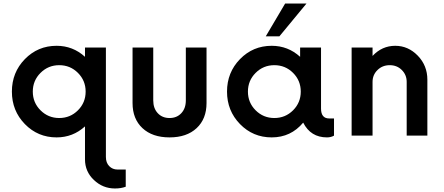

<svg xmlns="http://www.w3.org/2000/svg" viewBox="-20 -770 2520 1090"><path d="M647.5 192.5H693.8V290Q667.5 300 632.5 300Q563.8 300 513.1 251.9Q462.5 203.8 462.5 135V-52.5Q393.8 10 301.2 10Q195 10 121.2 -65.6Q47.5 -141.2 47.5 -250Q47.5 -358.8 121.2 -434.4Q195 -510 301.2 -510Q393.8 -510 462.5 -447.5V-500H581.2V121.2Q581.2 153.8 600 173.1Q618.8 192.5 647.5 192.5ZM210 -143.8Q253.8 -100 316.2 -100Q378.8 -100 422.5 -143.8Q466.2 -187.5 466.2 -250Q466.2 -312.5 422.5 -356.2Q378.8 -400 316.2 -400Q253.8 -400 210 -356.2Q166.2 -312.5 166.2 -250Q166.2 -187.5 210 -143.8Z M732.5 -185V-500H850V-200Q850 -155 875.6 -127.5Q901.2 -100 942.5 -100Q983.8 -100 1009.4 -127.5Q1035 -155 1035 -200V-500H1152.5V-185Q1152.5 -95 1096.2 -42.5Q1040 10 942.5 10Q845 10 788.8 -42.5Q732.5 -95 732.5 -185Z M1720 -750 1566.2 -563.8H1488.8L1598.8 -750ZM1848.8 -97.5H1876.2V0Q1858.8 10 1836.2 10Q1743.8 10 1701.2 -73.8Q1631.2 10 1522.5 10Q1416.2 10 1342.5 -65.6Q1268.8 -141.2 1268.8 -250Q1268.8 -358.8 1342.5 -434.4Q1416.2 -510 1522.5 -510Q1615 -510 1683.8 -447.5V-500H1802.5V-153.8Q1802.5 -97.5 1848.8 -97.5ZM1431.2 -143.8Q1475 -100 1537.5 -100Q1600 -100 1643.8 -143.8Q1687.5 -187.5 1687.5 -250Q1687.5 -312.5 1643.8 -356.2Q1600 -400 1537.5 -400Q1475 -400 1431.2 -356.2Q1387.5 -312.5 1387.5 -250Q1387.5 -187.5 1431.2 -143.8Z M2223.8 -510Q2297.5 -510 2351.9 -453.8Q2406.2 -397.5 2406.2 -317.5V0H2288.8V-305Q2288.8 -345 2261.2 -372.5Q2233.8 -400 2192.5 -400Q2151.2 -400 2123.1 -372.5Q2095 -345 2095 -305V0H1976.2V-500H2095V-452.5Q2148.8 -510 2223.8 -510Z"/></svg>

Font: Now Medium
Style: Regular
Weight: 500
Designer: Alfredo Marco Pradil
Foundry: Alfredo Marco Pradil
Version: Version 1.002;PS 001.002;hotconv 1.0.88;makeotf.lib2.5.64775